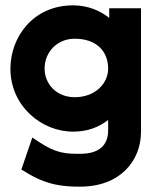

<svg xmlns="http://www.w3.org/2000/svg" viewBox="-20 -502 576 719"><path d="M19 -245C19 -105 135 -9 254 -9C308 -9 351 -26 385 -53V-14C385 42 351 74 280 74C228 74 192 73 128 31L101 13L60 133L77 143C156 192 217 197 280 197C431 197 508 99 508 -8V-471H389V-435C355 -462 309 -482 254 -482C102 -482 19 -361 19 -245ZM147 -245C147 -307 194 -357 260 -357C339 -357 385 -312 385 -245C385 -190 337 -138 260 -138C190 -138 147 -189 147 -245Z"/></svg>

Font: Charger Sport
Style: Ult
Weight: 1000
Designer: Jasper
Foundry: Cannot Into Space Fonts
Version: Version 1.1